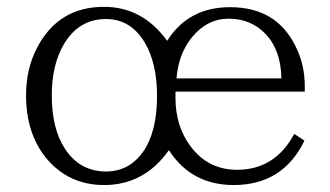

<svg xmlns="http://www.w3.org/2000/svg" viewBox="-20 -528 952 554"><path d="M486.3 -263.7V-246.6Q486.3 -165 528.3 -107.9Q579.1 -38.1 664.1 -38.1Q773.4 -38.1 829.1 -141.6L858.4 -122.1Q796.4 5.9 654.3 5.9Q532.2 5.9 467.3 -94.7Q396.5 5.9 280.3 5.9Q176.3 5.9 111.3 -74.2Q55.2 -145 55.2 -252.9Q55.2 -330.1 87.4 -391.1Q148.9 -508.3 280.3 -508.3Q391.1 -508.3 462.4 -410.2Q523.4 -507.3 644 -507.3Q776.9 -507.3 832 -396Q859.4 -343.3 859.4 -278.8V-263.7ZM286.1 -473.1Q207.5 -473.1 164.6 -400.9Q129.4 -341.3 129.4 -252.9Q129.4 -157.7 166.5 -100.1Q209.5 -33.2 286.1 -33.2Q352.5 -33.2 393.1 -90.3Q433.1 -147.9 433.1 -251Q433.1 -345.7 397.9 -404.8Q357.4 -473.1 286.1 -473.1ZM792 -301.8Q790.5 -383.8 746.1 -430.2Q703.6 -474.1 640.1 -474.1Q578.1 -474.1 534.2 -420.9Q495.1 -373 489.3 -301.8Z"/></svg>

Font: I.Ming
Style: Regular
Weight: 400
Designer: Ichiten Fonts Project
Version: Version 6.11; Dec 27, 2019